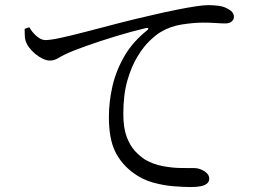

<svg xmlns="http://www.w3.org/2000/svg" viewBox="-20 -731 1040 752"><path d="M95 -624.2 76.5 -618Q77.2 -606.8 77 -595.3Q76.7 -583.8 79.9 -572.3Q83.8 -559.2 93.6 -545.7Q103.5 -532.2 117.6 -520.3Q131.6 -508.5 147 -501.2Q162.4 -493.8 175.9 -493.8Q192 -493.8 207.1 -502.9Q222.3 -512 236.7 -518.8Q267.5 -533.3 319.8 -551.7Q372 -570.2 433.6 -589Q495.3 -607.8 550.5 -620.8Q559.3 -622.8 560.6 -619.7Q561.9 -616.6 556.5 -612.4Q500.3 -567.9 467.3 -511.2Q434.4 -454.4 420.4 -393.3Q406.5 -332.1 406.5 -273.1Q406.5 -188.1 430.7 -138.3Q454.9 -88.4 501.8 -54.1Q535.8 -28.4 577.1 -16.7Q618.3 -5 658.3 -1.7Q698.2 1.6 727 1.6Q750 1.6 765.9 -1.5Q781.8 -4.6 790.7 -12.1Q799.5 -19.6 799.5 -31.3Q799.5 -43.8 789.9 -52.9Q780.4 -62 767.1 -67.3Q753.8 -72.6 741.7 -72.6Q722 -72.6 688.4 -73Q654.8 -73.4 617.8 -80.3Q580.7 -87.1 547.6 -106.2Q527.7 -119 508.3 -139.9Q489 -160.9 476 -195.7Q463 -230.5 463 -284.9Q463 -360.3 478.9 -415.7Q494.9 -471 518.4 -509.5Q541.9 -548 566.6 -571.5Q591.2 -594.9 607.9 -604.7Q645.7 -628 692.7 -635.2Q739.6 -642.4 775.7 -642.4Q804 -642.4 825.8 -640.8Q847.5 -639.2 862.4 -639.2Q878.7 -639.2 887.4 -646.9Q896.2 -654.6 896.2 -664.9Q896.2 -675.7 889.1 -683.9Q882.1 -692.1 865.6 -699.8Q853.7 -706 834.3 -708.5Q814.8 -710.9 794.8 -710.9Q778.2 -710.9 746.9 -706.2Q715.6 -701.6 670.7 -692.6Q625.8 -683.7 567.7 -669.9Q506 -656 441.9 -639.4Q377.8 -622.7 320.4 -607.7Q263.1 -592.7 220.2 -583.3Q177.3 -574 158 -574Q141 -574 123.1 -589.6Q105.2 -605.2 95 -624.2Z"/></svg>

Font: Noto Serif TC
Style: Regular
Weight: 200
Designer: Ryoko NISHIZUKA 西塚涼子 (kana & ideographs); Frank Grießhammer (Latin, Greek & Cyrillic); Wenlong ZHANG 张文龙 (bopomofo); San
Foundry: Adobe
Version: Version 2.001;hotconv 1.1.0;makeotfexe 2.6.0